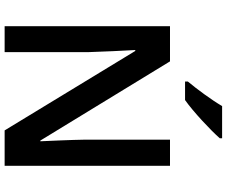

<svg xmlns="http://www.w3.org/2000/svg" viewBox="-95 -884 979 829"><g transform="rotate(90 394.5 -469.5)"><path d="M577 -929V-939H438C412 -894 363 -828 332 -791V-779H412C462 -814 545 -892 577 -929ZM696 0V-714H583V-347C584 -281 588 -204 590 -154H587L245 -714H93V0H205V-364C203 -435 199 -505 196 -564H200L543 0Z"/></g></svg>

Font: Noto Sans Kayah Li SemiBold
Style: Regular
Weight: 600
Designer: Monotype Design Team, Sérgio Martins
Foundry: Monotype Imaging Inc.
Version: Version 2.002